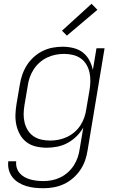

<svg xmlns="http://www.w3.org/2000/svg" viewBox="-20 -776 640 1019"><path d="M211 223Q187 223 164 220.5Q141 218 119.5 211.5Q98 205 79 193.5Q60 182 46.5 165Q33 148 27 126Q21 104 24 80H66Q64 98 69 114.5Q74 131 85 143.5Q96 156 110.5 164Q125 172 141.5 176.5Q158 181 175.5 183Q193 185 211 185Q233 185 256 180.5Q279 176 300.5 165.5Q322 155 340.5 138.5Q359 122 372 101.5Q385 81 392.5 59Q400 37 403 14L422 -99Q407 -73 385.5 -52Q364 -31 338 -17Q312 -3 283.5 2.5Q255 8 228 8Q199 8 171 1.5Q143 -5 121.5 -21Q100 -37 86.5 -61Q73 -85 67 -112Q61 -139 62 -168Q63 -197 68 -226L85 -326Q89 -352 98 -378.5Q107 -405 122 -429Q137 -453 159 -473Q181 -493 206.5 -505.5Q232 -518 259 -523Q286 -528 313 -528Q342 -528 370 -521Q398 -514 419.5 -497.5Q441 -481 454 -456.5Q467 -432 473 -405L492 -520H535L445 21Q441 48 432 74.5Q423 101 406.5 125.5Q390 150 367.5 169.5Q345 189 319 201Q293 213 265.5 218Q238 223 211 223ZM247 -30Q269 -30 291.5 -34.5Q314 -39 335.5 -49Q357 -59 375.5 -75Q394 -91 407 -111Q420 -131 427.5 -153Q435 -175 438 -197L455 -297Q459 -321 459.5 -345Q460 -369 455 -391.5Q450 -414 438.5 -433.5Q427 -453 408.5 -466Q390 -479 367 -484.5Q344 -490 320 -490Q298 -490 275 -485.5Q252 -481 230 -470.5Q208 -460 189.5 -443.5Q171 -427 158 -406.5Q145 -386 137.5 -364Q130 -342 127 -319L110 -219Q106 -195 105.5 -171.5Q105 -148 110.5 -125.5Q116 -103 128 -84Q140 -65 158.5 -52.5Q177 -40 200 -35Q223 -30 247 -30ZM335 -587 309 -613 466 -756 497 -724Z"/></svg>

Font: Iosevka SS04 XLt Ex
Style: Italic
Weight: 200
Width: 7
Italic angle: -9°
Monospace: yes
Designer: Belleve Invis
Foundry: Belleve Invis
Version: Version 19.0.0; ttfautohint (v1.8.4)